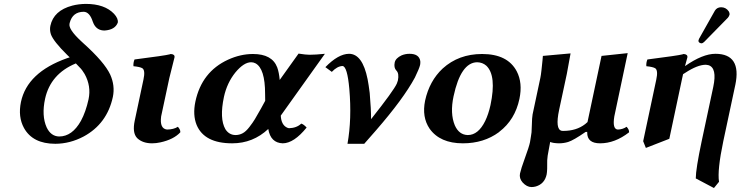

<svg xmlns="http://www.w3.org/2000/svg" viewBox="-20 -718 3768 975"><path d="M383.3 -377 365.2 -396Q236.8 -342.8 209 -216.8Q190.4 -130.4 216.8 -71.3Q238.3 -25.9 280.3 -24.9Q346.7 -24.9 391.1 -104.5Q415.5 -149.4 429.7 -213.9Q443.8 -280.8 409.7 -342.3Q397.9 -362.8 383.3 -377ZM334 -426.8 322.3 -438Q250.5 -508.8 238.3 -544.4Q231.4 -565.9 235.8 -586.9Q252.4 -664.6 347.2 -689.5Q379.4 -697.8 415.5 -698.2Q511.2 -698.2 559.1 -647.9Q581.5 -623.5 578.1 -603Q564 -566.4 510.7 -563Q473.1 -563 456.1 -596.2Q453.1 -602.5 451.2 -607.9Q435.5 -656.7 405.8 -658.2Q348.6 -658.2 334 -602.1Q333.5 -599.1 333 -597.2Q327.1 -569.3 391.1 -509.8Q397 -504.4 403.8 -498Q509.8 -402.8 539.6 -339.4Q564.9 -283.2 553.2 -226.1Q523.9 -89.4 404.8 -24.9Q335.9 11.7 261.2 12.2Q146 12.2 101.6 -68.4Q70.8 -125 86.4 -200.2Q118.2 -350.6 320.3 -422.4Q327.6 -424.8 334 -426.8Z M798.3 -127Q790 -64.5 828.1 -60.1Q861.8 -60.5 883.3 -74.2Q897.5 -58.1 895.5 -45.9Q861.8 -9.8 794.9 4.9Q772.9 9.8 752.4 9.8Q705.1 9.8 677.7 -15.6Q676.3 -17.1 675.3 -18.1Q651.4 -44.4 664.1 -105L708.5 -314Q718.8 -361.3 702.6 -371.6Q691.4 -378.4 657.7 -381.8Q656.2 -399.4 663.1 -416Q819.8 -436 840.8 -441.9Q844.7 -442.9 847.2 -443.8Q868.7 -442.4 866.2 -426.8Q865.7 -425.3 839.8 -321.3Z M1326.7 -206.1 1326.2 -241.2Q1326.2 -370.1 1277.3 -396.5Q1266.6 -401.9 1255.4 -401.9Q1218.3 -401.9 1175.3 -350.1Q1132.8 -297.4 1117.2 -226.1Q1093.8 -115.7 1124.5 -62Q1143.1 -32.7 1175.8 -32.2Q1195.3 -32.2 1212.2 -41.3Q1229 -50.3 1246.3 -72.8Q1263.7 -95.2 1274.4 -113Q1285.2 -130.9 1305.7 -167.5ZM1264.6 -443.8Q1361.8 -443.8 1387.7 -376Q1397 -350.6 1400.4 -312L1496.1 -445.8Q1533.7 -439.9 1551.8 -439.9Q1581.1 -439.9 1629.9 -444.8L1405.8 -130.9Q1408.2 -83 1439 -69.3Q1443.8 -67.4 1447.3 -66.9Q1486.3 -67.9 1509.8 -90.3Q1522 -86.9 1537.1 -70.3Q1472.7 9.3 1416 9.8Q1354 7.8 1342.3 -63Q1264.6 9.8 1159.2 9.8Q1017.6 9.8 978.5 -83.5Q958 -134.3 972.2 -202.1Q1004.4 -353.5 1138.2 -415Q1201.2 -443.8 1264.6 -443.8Z M2059.6 -444.8Q2108.4 -444.8 2114.3 -407.7Q2115.2 -397.9 2113.3 -388.2Q2108.9 -369.6 2086.9 -324.2Q2028.8 -216.3 1889.6 -56.2Q1861.8 -23.9 1829.6 12.2H1744.6Q1767.1 -114.3 1753.9 -266.6Q1743.7 -381.3 1719.2 -382.8Q1692.4 -381.8 1665 -353L1632.3 -377Q1697.8 -444.3 1752.4 -444.8Q1820.8 -444.8 1846.7 -315.9Q1852.1 -288.1 1857.4 -246.1Q1864.7 -161.6 1864.3 -112.8Q1979.5 -258.3 1995.1 -293.5Q1999 -302.7 2000.5 -309.1Q2007.8 -345.2 1992.7 -359.9Q1979 -374 1984.4 -400.9Q1989.3 -422.9 2019.5 -437Q2038.6 -444.8 2059.6 -444.8Z M2402.8 -401.9Q2319.8 -400.4 2283.2 -229Q2264.6 -142.1 2289.6 -81.5Q2311 -33.2 2355.5 -32.2Q2408.7 -32.2 2443.8 -103.5Q2460.4 -137.7 2470.7 -184.1Q2502.4 -334 2449.7 -384.3Q2430.2 -401.4 2402.8 -401.9ZM2138.7 -207Q2160.6 -307.1 2228 -370.1Q2309.1 -443.8 2428.2 -443.8Q2557.6 -443.8 2604 -356Q2634.8 -296.9 2617.7 -215.8Q2595.2 -109.4 2515.6 -48.8Q2514.2 -47.9 2513.7 -46.9Q2437 9.8 2330.6 9.8Q2214.4 9.8 2161.6 -64.5Q2121.6 -123.5 2138.7 -207Z M2961.9 -48.3 2953.6 -47.9Q2892.1 -5.4 2865.2 2.9Q2842.8 9.8 2818.4 9.8Q2788.6 9.3 2773.9 2.9Q2772 14.2 2767.6 37.1Q2759.3 77.6 2758.8 96.2Q2759.8 147.9 2755.9 168Q2745.6 215.8 2700.7 229Q2689.5 231.9 2679.2 231.9Q2655.3 231.9 2633.8 208.5Q2615.7 187.5 2620.6 163.1Q2626.5 136.7 2643.1 91.8Q2667 26.4 2671.4 3.9Q2673.3 -4.4 2675.8 -22.9Q2677.7 -38.1 2679.2 -45.9Q2680.2 -56.2 2680.7 -81.1Q2681.6 -121.6 2684.6 -137.2L2724.1 -323.2Q2726.6 -334.5 2729.7 -362.1Q2732.9 -389.6 2734.9 -411.6L2736.8 -434.1L2877.4 -446.8Q2877.4 -445.8 2858.4 -342.8L2819.3 -160.2Q2798.3 -61 2832.5 -53.7Q2836.4 -53.2 2839.8 -53.2Q2907.2 -53.2 2951.7 -87.9Q2958.5 -93.3 2963.4 -98.1L3034.7 -434.1L3167.5 -448.2L3099.6 -127Q3088.9 -62 3117.2 -60.1Q3141.6 -60.5 3162.1 -74.2Q3176.3 -58.1 3174.3 -45.9Q3102.5 9.8 3027.3 9.8Q2961.4 9.8 2961.9 -44.9Q2961.9 -46.9 2961.9 -48.3Z M3641.6 -681.2Q3666 -681.2 3680.2 -661.1Q3686 -651.4 3684.6 -643.1Q3681.6 -633.8 3676.3 -627.9L3556.6 -505.9Q3548.8 -498.5 3543.9 -498Q3530.8 -498 3526.9 -508.3Q3526.4 -510.7 3526.9 -512.2Q3528.3 -518.1 3529.8 -521L3610.4 -664.1Q3620.6 -680.7 3641.6 -681.2ZM3312.5 -313Q3322.8 -360.4 3307.6 -371.1Q3296.4 -378.4 3262.2 -381.8Q3260.7 -399.4 3267.6 -416Q3424.3 -436 3445.3 -441.9Q3449.2 -442.9 3451.2 -443.8Q3472.7 -442.4 3470.7 -426.8Q3470.2 -424.8 3458.5 -382.3Q3548.3 -444.8 3612.8 -444.8Q3747.1 -444.8 3713.9 -286.1Q3713.4 -284.7 3713.4 -284.2L3652.8 0Q3622.1 146.5 3631.3 205.1L3605.5 236.8L3513.2 188Q3513.2 141.1 3543 0L3602.1 -276.9Q3622.6 -374 3577.1 -387.2Q3570.8 -388.7 3564.5 -389.2Q3522 -389.2 3459.5 -348.1Q3454.1 -344.7 3448.7 -341.3Q3445.8 -327.6 3444.3 -321.3L3378.9 -13.2L3259.8 33.2L3246.1 -1Z"/></svg>

Font: Linux Libertine Slanted O
Style: Bold Slanted
Weight: 700
Designer: Philipp H. Poll
Foundry: Philipp H. Poll
Version: Version 5.0.0